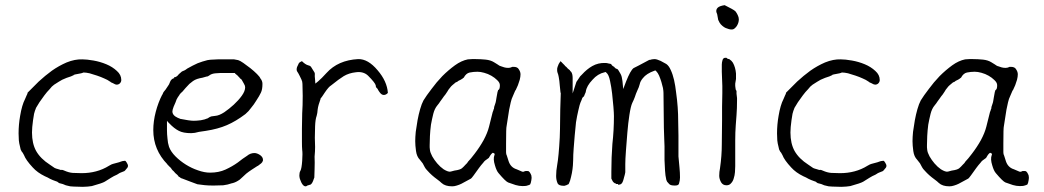

<svg xmlns="http://www.w3.org/2000/svg" viewBox="-20 -712 4044 744"><path d="M406 -396Q404 -397 403 -398Q398 -402 384 -408Q371 -414 356 -419Q340 -424 327 -428Q313 -431 305 -431H304H303Q298 -428 279 -425Q272 -424 266 -422V-421Q261 -419 255 -416Q238 -411 221 -403Q210 -397 190 -384Q181 -378 172 -366Q162 -356 152 -342.5Q142 -329 133 -316Q125 -303 119 -293V-292Q115 -283 112 -271Q110 -260 108 -246Q106 -233 105 -220Q104 -207 104 -199V-198Q104 -156 120 -127Q137 -97 173 -74Q190 -62 192 -61Q199 -58 204 -57L217 -53L218 -54Q223 -54 229 -51Q247 -43 262 -42Q277 -41 296 -41Q326 -41 352 -48Q379 -55 403 -70Q413 -76 418 -77Q437 -82 438.5 -82.5Q440 -83 442 -83.5Q444 -84 449 -86Q453 -88 464 -89Q467 -89 471 -82Q476 -74 476 -70Q476 -64 471 -59Q464 -50 462 -49L447 -43Q442 -41 438 -38Q435 -36 433 -35Q421 -30 410 -23Q399 -16 386 -8Q376 -2 336 9H337Q337 9 336 9Q322 11 320 11Q313 11 301 12L266 11L252 10Q237 7 235 6Q222 0 215 -1Q209 -2 207 -4Q202 -9 196 -10Q184 -14 174 -19Q164 -25 154 -29Q125 -43 107 -63Q80 -92 73 -111Q70 -116 68 -120Q65 -123 64 -125Q62 -130 60 -133Q59 -137 58 -142Q54 -157 53 -168Q52 -180 52 -195Q52 -229 58 -263Q65 -305 77 -328Q82 -340 83 -342Q87 -349 87 -353Q108 -374 130 -396Q155 -419 181 -438Q208 -457 238 -470Q270 -483 299 -482Q316 -482 342 -477.5Q368 -473 392 -463Q416 -453 433 -437Q450 -422 450 -402Q450 -395 445 -389.5Q440 -384 432 -384Q427 -384 417 -390L410 -393L408 -395Z M643 -60Q641 -63 635 -68Q633 -71 631 -72Q630 -73 629 -74V-75Q574 -131 574 -208Q574 -242 583.5 -278.5Q593 -315 609 -346H610Q611 -351 614 -355.5Q617 -360 620 -363L621 -364L633 -382Q636 -386 637 -390Q639 -394 641 -399Q643 -402 645.5 -404.5Q648 -407 652 -408L653 -409H655V-411V-413H657H658H659Q661 -414 663 -415Q667 -417 670 -421Q673 -425 677 -428Q681 -431 685 -435Q697 -439 705 -446Q728 -459 746 -467Q764 -474 784 -479Q795 -481 804 -481Q813 -481 824 -482H873Q879 -482 887 -482Q894 -481 903 -479Q910 -477 923 -468Q936 -459 950 -448Q964 -437 976 -425Q987 -414 989 -408L990 -407Q997 -398 997 -387Q997 -365 991 -353Q985 -340 973 -322Q968 -314 963.5 -307.5Q959 -301 953 -294Q948 -287 943 -281.5Q938 -276 931 -270Q894 -242 859 -227Q824 -212 778 -205L751 -201Q734 -196 721 -196Q690 -196 673 -205Q655 -214 636 -234L631 -239L627 -244V-237V-231V-208Q627 -192 629 -175Q630 -158 635 -143Q642 -124 660 -106Q678 -88 700.5 -74Q723 -60 747 -52Q772 -43 794 -43Q828 -43 854 -55Q880 -67 901 -82Q911 -90 920 -96.5Q929 -103 937 -108Q950 -119 966 -119Q976 -119 988 -111Q999 -103 999 -93V-90Q997 -83 992 -79Q985 -73 979 -69H978Q967 -62 955.5 -54.5Q944 -47 934 -39Q926 -32 920 -26L909 -16Q902 -11 895 -7.5Q888 -4 880 -2H879Q862 4 845 6Q827 7 807 7Q787 7 773 5.5Q759 4 745 2L718 -8Q704 -13 684 -21Q682 -21 681 -22Q680 -23 678 -24V-25H677Q673 -27 672 -28L671 -29V-30Q667 -35 663 -38Q659 -41 656 -45Q653 -49 649 -52Q646 -55 643 -60ZM660 -315Q658 -310 653 -299Q648 -286 648 -280Q648 -269 659 -261Q668 -255 680 -251H681Q695 -248 709 -246Q723 -244 731 -244Q741 -244 758 -246Q775 -249 783 -253H784Q794 -260 799 -261Q804 -262 814 -263Q829 -264 849 -277Q868 -290 886 -306.5Q904 -323 917 -341Q930 -359 930 -374Q930 -380 925 -388Q921 -396 916 -404L914 -405V-406Q910 -407 909 -410Q906 -414 903 -416V-417Q898 -421 896 -423L891 -427V-428L890 -429H889H888H832Q824 -429 816 -428Q800 -427 790 -419Q787 -417 785 -416Q784 -416 784 -416Q782 -416 779 -415L765 -411Q753 -409 744 -406Q735 -403 728 -398Q721 -393 714 -387Q707 -380 699 -371Q691 -362 687 -357Q681 -352 676 -346V-345Q673 -340 669 -335Q664 -328 660 -315Z M1171 7Q1167 10 1165 10Q1152 11 1142 -19Q1140 -26 1140 -32Q1140 -44 1144 -50Q1149 -59 1151 -89Q1153 -118 1151 -131Q1150 -142 1150 -163V-214Q1150 -245 1151 -273Q1153 -302 1153 -341Q1152 -380 1152 -387Q1152 -396 1148 -404Q1145 -410 1141 -418.5Q1137 -427 1131 -436Q1128 -442 1131 -452Q1136 -464 1138 -467Q1140 -470 1144 -472Q1147 -473 1150 -475Q1163 -462 1174 -459Q1184 -457 1187 -450Q1193 -441 1197 -434Q1200 -430 1200 -426Q1199 -419 1201 -402L1202 -388L1213 -397Q1226 -408 1245 -429Q1290 -479 1368 -483Q1406 -484 1443 -440Q1480 -397 1483 -352Q1476 -344 1467 -344Q1458 -344 1450 -356Q1447 -360 1446 -362Q1444 -368 1438 -373Q1436 -376 1436 -381Q1434 -391 1406 -419Q1388 -436 1359 -432Q1332 -429 1312 -417Q1294 -406 1263 -381Q1254 -376 1239 -354Q1226 -334 1223 -331L1222 -330V-328Q1213 -304 1211 -288Q1210 -273 1207 -263Q1202 -250 1201 -223Q1201 -197 1200 -178Q1201 -159 1201 -142.5Q1201 -126 1199 -105Q1200 -84 1199 -56L1198 -24Q1197 -23 1195.5 -17.5Q1194 -12 1191 -6Q1188 0 1184 3Q1177 5 1171 7Z M1759 -400Q1756 -399 1753 -396Q1751 -395 1750 -394V-395L1749 -394Q1748 -393 1747 -393H1746L1745 -392Q1739 -387 1733 -382Q1728 -378 1723 -371Q1717 -364 1714 -358Q1711 -353 1706 -346Q1700 -339 1694 -330L1686 -319Q1681 -311 1675 -304Q1664 -291 1659 -271Q1654 -251 1650 -229Q1647 -206 1646 -185Q1645 -164 1645 -150Q1645 -150 1645 -141Q1645 -137 1646 -131Q1647 -121 1655 -106Q1663 -92 1674 -79Q1686 -65 1699 -56Q1717 -45 1726 -47Q1733 -49 1741 -51Q1763 -54 1770 -60Q1777 -66 1784 -74Q1791 -80 1794 -86Q1804 -96 1819 -116Q1839 -142 1854 -169Q1869 -197 1875 -221Q1888 -273 1889 -277Q1893 -287 1893 -289L1894 -290L1895 -298Q1896 -300 1899 -310Q1901 -315 1902 -322Q1903 -327 1904 -334Q1905 -340 1906 -345Q1907 -351 1908 -356Q1910 -360 1910 -363H1911L1912 -364Q1917 -367 1917 -382Q1917 -392 1906 -402Q1897 -411 1884 -418.5Q1871 -426 1856 -430Q1842 -434 1830 -434Q1815 -434 1800 -431Q1786 -428 1777 -411Q1776 -411 1776 -410H1775Q1774 -409 1772 -407H1771Q1769 -405 1767 -404Q1762 -402 1759 -400ZM2020 8Q2016 9 2004 9Q1992 9 1978 5Q1963 0 1949 -5Q1939 -9 1912 -41Q1904 -50 1898 -71Q1890 -96 1896 -111Q1899 -117 1892 -119L1890 -120L1888 -119Q1883 -115 1880 -110Q1876 -103 1874 -100Q1857 -89 1853 -82Q1844 -72 1836 -61Q1824 -44 1815.5 -32.5Q1807 -21 1805 -20Q1802 -18 1768 0Q1760 4 1750 7Q1741 10 1732 10Q1705 10 1691 -3Q1685 -9 1674 -17Q1663 -25 1654 -33Q1645 -41 1637 -50Q1629 -58 1626 -64Q1622 -72 1618 -79Q1614 -85 1607 -93Q1595 -105 1592 -127Q1589 -149 1589 -165Q1589 -180 1591 -201Q1594 -223 1598 -246Q1602 -268 1608 -289Q1614 -310 1621 -323Q1632 -341 1652 -367Q1671 -393 1694 -417Q1717 -440 1743 -459Q1768 -477 1793 -482Q1802 -483 1809 -483Q1817 -483 1824 -483Q1842 -483 1862 -481Q1881 -479 1894 -471Q1900 -467 1907 -463Q1916 -456 1922 -455Q1928 -453 1934 -451Q1941 -449 1949 -449H1950Q1957 -449 1963 -452L1965 -453Q1966 -453 1970 -453H1969H1970Q1985 -453 1990 -444Q1997 -434 1997 -424Q1997 -415 1994 -403Q1988 -386 1987 -382Q1983 -373 1978 -362H1977Q1973 -352 1968 -341Q1962 -329 1959 -315Q1953 -289 1953 -287Q1944 -228 1943 -223Q1941 -217 1941 -156V-122Q1941 -114 1944 -109Q1945 -105 1951 -87Q1959 -63 1982 -56Q1989 -53 2003 -47Q2009 -45 2014 -49Q2024 -50 2026 -49H2027Q2029 -49 2033 -44Q2037 -38 2039 -32Q2041 -23 2039 -14Q2037 -1 2034 3Q2031 5 2020 8Z M2343 -465 2348 -464Q2351 -457 2360 -453Q2362 -449 2365 -448V-447L2373 -444V-443H2374Q2376 -441 2385 -425Q2390 -416 2392 -398L2395 -367L2406 -396Q2423 -439 2435 -448Q2444 -452 2496 -480H2499Q2502 -481 2506 -482Q2512 -483 2516 -483Q2525 -483 2540 -476Q2559 -466 2562 -464Q2572 -457 2579 -441Q2587 -424 2592 -402Q2597 -380 2600 -353Q2604 -325 2606 -297Q2608 -270 2608 -241Q2609 -213 2609 -187Q2609 -162 2609 -141Q2609 -120 2609 -106Q2611 -83 2613 -63Q2615 -43 2615 -24Q2615 -13 2611 0Q2609 7 2595 7Q2578 7 2573 1Q2568 -4 2565 -8Q2564 -10 2562 -15Q2558 -32 2557 -51Q2556 -71 2555 -92Q2555 -107 2555 -119Q2555 -126 2555 -132Q2555 -138 2555 -145Q2555 -158 2554 -171Q2552 -217 2552 -262Q2551 -307 2551 -352Q2551 -359 2549 -371Q2546 -382 2543 -394Q2539 -407 2534 -419Q2529 -430 2523 -436L2520 -439L2516 -438Q2485 -427 2471 -409Q2461 -397 2459 -386Q2456 -374 2450 -362Q2444 -349 2440 -336V-337Q2440 -337 2440 -336Q2436 -325 2430 -313Q2424 -300 2419 -267Q2414 -235 2411 -198Q2408 -162 2405.5 -127.5Q2403 -93 2403 -76V-61Q2403 -54 2403 -47V-46Q2403 -42 2402 -40V-39Q2401 -35 2400 -31Q2399 -28 2398 -24L2397 -20V-21Q2397 -20 2397 -20Q2395 -15 2395 -13Q2393 -5 2388 0Q2383 4 2375 4Q2375 4 2375 1H2369Q2369 1 2369 1H2368Q2366 -1 2364 -2H2363H2362Q2355 -7 2354 -10L2349 -20V-24V-31V-47Q2349 -102 2353 -154Q2359 -207 2359 -262Q2359 -273 2357 -298Q2355 -323 2352 -349Q2349 -375 2344 -398Q2339 -423 2330 -430L2327 -433L2323 -432Q2296 -426 2276 -403Q2253 -379 2250 -357Q2249 -352 2247 -349Q2245 -344 2243 -339L2242 -338Q2239 -336 2237 -333L2236 -332V-331Q2235 -329 2233 -323V-324Q2233 -324 2233 -323Q2229 -315 2226 -304.5Q2223 -294 2221 -284Q2216 -263 2212 -238Q2209 -213 2207 -187Q2205 -159 2203 -137Q2201 -112 2201 -91Q2201 -85 2200 -71Q2199 -57 2196 -41Q2193 -26 2189 -12Q2187 -6 2185 -2L2183 2H2182Q2179 4 2174 6H2173Q2169 8 2166 8H2165Q2146 8 2141 -1Q2135 -14 2135 -30Q2135 -41 2136 -51Q2137 -62 2139 -72Q2145 -105 2149 -179Q2150 -192 2151 -288L2153 -352L2152 -353Q2150 -368 2149 -382Q2148 -398 2145 -414Q2144 -419 2143 -423Q2142 -426 2140 -432Q2140 -434 2139 -437V-446Q2139 -450 2145 -464Q2146 -465 2152 -475L2156 -471Q2157 -471 2158 -469L2159 -468L2168 -459Q2169 -457 2170 -456L2171 -455H2172Q2175 -452 2177 -450Q2179 -447 2183 -444L2188 -440Q2188 -439 2189 -438Q2190 -436 2193 -434Q2199 -426 2199 -410V-406V-400V-350L2213 -393Q2214 -395 2215 -397Q2216 -399 2218 -401Q2224 -410 2228 -416Q2233 -421 2235 -423Q2254 -444 2275 -456Q2298 -469 2325 -468Q2334 -468 2337 -466Q2338 -466 2339 -466Z M2759 -657Q2757 -661 2756 -665Q2754 -675 2761 -682Q2768 -689 2788 -692Q2793 -690 2815 -678Q2826 -672 2830 -668Q2834 -663 2838.5 -654Q2843 -645 2843 -637Q2843 -624 2835 -611Q2826 -599 2819 -598Q2812 -597 2805 -599Q2798 -601 2792 -603.5Q2786 -606 2779 -612Q2772 -618 2768.5 -624Q2765 -630 2763 -635Q2761 -648 2759 -657ZM2834 -360V-350V-349L2836 -332V-323Q2836 -292 2834 -266L2831 -226Q2829 -199 2829 -168V-68Q2829 -58 2828 -45Q2827 -32 2823 -20Q2820 -9 2812 -1Q2806 6 2795 6Q2781 6 2774 -6Q2767 -19 2767 -31Q2767 -46 2770 -60Q2777 -108 2777 -153Q2777 -199 2778 -247Q2778 -273 2778 -298Q2779 -324 2779 -351V-379L2777 -434V-462Q2777 -470 2780 -480Q2783 -488 2790 -488H2795L2800 -484Q2803 -483 2806 -483L2807 -482Q2815 -477 2820 -469Q2825 -460 2828 -449.5Q2831 -439 2832 -427V-406L2829 -388V-387V-379Q2829 -377 2830 -371Q2830 -364 2834 -360Z M3345 -396Q3343 -397 3342 -398Q3337 -402 3323 -408Q3310 -414 3295 -419Q3279 -424 3266 -428Q3252 -431 3244 -431H3243H3242Q3237 -428 3218 -425Q3211 -424 3205 -422V-421Q3200 -419 3194 -416Q3177 -411 3160 -403Q3149 -397 3129 -384Q3120 -378 3111 -366Q3101 -356 3091 -342.5Q3081 -329 3072 -316Q3064 -303 3058 -293V-292Q3054 -283 3051 -271Q3049 -260 3047 -246Q3045 -233 3044 -220Q3043 -207 3043 -199V-198Q3043 -156 3059 -127Q3076 -97 3112 -74Q3129 -62 3131 -61Q3138 -58 3143 -57L3156 -53L3157 -54Q3162 -54 3168 -51Q3186 -43 3201 -42Q3216 -41 3235 -41Q3265 -41 3291 -48Q3318 -55 3342 -70Q3352 -76 3357 -77Q3376 -82 3377.5 -82.5Q3379 -83 3381 -83.5Q3383 -84 3388 -86Q3392 -88 3403 -89Q3406 -89 3410 -82Q3415 -74 3415 -70Q3415 -64 3410 -59Q3403 -50 3401 -49L3386 -43Q3381 -41 3377 -38Q3374 -36 3372 -35Q3360 -30 3349 -23Q3338 -16 3325 -8Q3315 -2 3275 9H3276Q3276 9 3275 9Q3261 11 3259 11Q3252 11 3240 12L3205 11L3191 10Q3176 7 3174 6Q3161 0 3154 -1Q3148 -2 3146 -4Q3141 -9 3135 -10Q3123 -14 3113 -19Q3103 -25 3093 -29Q3064 -43 3046 -63Q3019 -92 3012 -111Q3009 -116 3007 -120Q3004 -123 3003 -125Q3001 -130 2999 -133Q2998 -137 2997 -142Q2993 -157 2992 -168Q2991 -180 2991 -195Q2991 -229 2997 -263Q3004 -305 3016 -328Q3021 -340 3022 -342Q3026 -349 3026 -353Q3047 -374 3069 -396Q3094 -419 3120 -438Q3147 -457 3177 -470Q3209 -483 3238 -482Q3255 -482 3281 -477.5Q3307 -473 3331 -463Q3355 -453 3372 -437Q3389 -422 3389 -402Q3389 -395 3384 -389.5Q3379 -384 3371 -384Q3366 -384 3356 -390L3349 -393L3347 -395Z M3686 -400Q3683 -399 3680 -396Q3678 -395 3677 -394V-395L3676 -394Q3675 -393 3674 -393H3673L3672 -392Q3666 -387 3660 -382Q3655 -378 3650 -371Q3644 -364 3641 -358Q3638 -353 3633 -346Q3627 -339 3621 -330L3613 -319Q3608 -311 3602 -304Q3591 -291 3586 -271Q3581 -251 3577 -229Q3574 -206 3573 -185Q3572 -164 3572 -150Q3572 -150 3572 -141Q3572 -137 3573 -131Q3574 -121 3582 -106Q3590 -92 3601 -79Q3613 -65 3626 -56Q3644 -45 3653 -47Q3660 -49 3668 -51Q3690 -54 3697 -60Q3704 -66 3711 -74Q3718 -80 3721 -86Q3731 -96 3746 -116Q3766 -142 3781 -169Q3796 -197 3802 -221Q3815 -273 3816 -277Q3820 -287 3820 -289L3821 -290L3822 -298Q3823 -300 3826 -310Q3828 -315 3829 -322Q3830 -327 3831 -334Q3832 -340 3833 -345Q3834 -351 3835 -356Q3837 -360 3837 -363H3838L3839 -364Q3844 -367 3844 -382Q3844 -392 3833 -402Q3824 -411 3811 -418.5Q3798 -426 3783 -430Q3769 -434 3757 -434Q3742 -434 3727 -431Q3713 -428 3704 -411Q3703 -411 3703 -410H3702Q3701 -409 3699 -407H3698Q3696 -405 3694 -404Q3689 -402 3686 -400ZM3947 8Q3943 9 3931 9Q3919 9 3905 5Q3890 0 3876 -5Q3866 -9 3839 -41Q3831 -50 3825 -71Q3817 -96 3823 -111Q3826 -117 3819 -119L3817 -120L3815 -119Q3810 -115 3807 -110Q3803 -103 3801 -100Q3784 -89 3780 -82Q3771 -72 3763 -61Q3751 -44 3742.5 -32.5Q3734 -21 3732 -20Q3729 -18 3695 0Q3687 4 3677 7Q3668 10 3659 10Q3632 10 3618 -3Q3612 -9 3601 -17Q3590 -25 3581 -33Q3572 -41 3564 -50Q3556 -58 3553 -64Q3549 -72 3545 -79Q3541 -85 3534 -93Q3522 -105 3519 -127Q3516 -149 3516 -165Q3516 -180 3518 -201Q3521 -223 3525 -246Q3529 -268 3535 -289Q3541 -310 3548 -323Q3559 -341 3579 -367Q3598 -393 3621 -417Q3644 -440 3670 -459Q3695 -477 3720 -482Q3729 -483 3736 -483Q3744 -483 3751 -483Q3769 -483 3789 -481Q3808 -479 3821 -471Q3827 -467 3834 -463Q3843 -456 3849 -455Q3855 -453 3861 -451Q3868 -449 3876 -449H3877Q3884 -449 3890 -452L3892 -453Q3893 -453 3897 -453H3896H3897Q3912 -453 3917 -444Q3924 -434 3924 -424Q3924 -415 3921 -403Q3915 -386 3914 -382Q3910 -373 3905 -362H3904Q3900 -352 3895 -341Q3889 -329 3886 -315Q3880 -289 3880 -287Q3871 -228 3870 -223Q3868 -217 3868 -156V-122Q3868 -114 3871 -109Q3872 -105 3878 -87Q3886 -63 3909 -56Q3916 -53 3930 -47Q3936 -45 3941 -49Q3951 -50 3953 -49H3954Q3956 -49 3960 -44Q3964 -38 3966 -32Q3968 -23 3966 -14Q3964 -1 3961 3Q3958 5 3947 8Z"/></svg>

Font: ToneOZ-Pinyin-Tsuipita-TC
Style: Regular
Weight: 400
Designer: ÂÆ£ÂøóÂáåJeffrey Xuan(jeffreyx@gmail.com, ToneOZ.com) ÈòøÂù§(cjkFonts)
Foundry: ToneOZ
Version: Version 0.24071